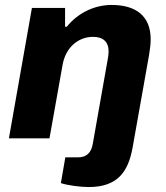

<svg xmlns="http://www.w3.org/2000/svg" viewBox="-20 -559 669 776"><path d="M338 197C454 197 498 137 516 37L582 -334C586 -358 589 -380 589 -400C589 -494 530 -539 431 -539C361 -539 294 -506 250 -451H243V-527H109L16 0H180L233 -297C245 -366 295 -410 356 -410C396 -410 419 -391 419 -350C419 -340 417 -329 415 -317L355 22C349 58 330 77 295 77H244L226 181C252 190 305 197 338 197Z"/></svg>

Font: Archivo ExtraBold
Style: Italic
Weight: 800
Italic angle: -10°
Designer: Hector Gatti
Foundry: Omnibus-Type
Version: Version 2.001